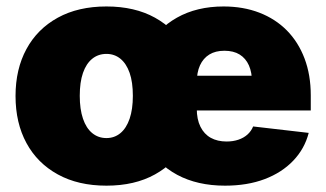

<svg xmlns="http://www.w3.org/2000/svg" viewBox="-20 -567 1013 597"><path d="M311 10.3Q223.1 10.3 159.7 -24.7Q96.2 -59.6 62.3 -122.1Q28.3 -184.6 28.3 -268.6Q28.3 -352.1 62.3 -414.6Q96.2 -477.1 159.7 -512Q223.1 -546.9 311 -546.9Q398.9 -546.9 461.9 -512Q524.9 -477.1 558.8 -414.6Q592.8 -352.1 592.8 -268.6Q592.8 -184.6 558.8 -122.1Q524.9 -59.6 461.9 -24.7Q398.9 10.3 311 10.3ZM311 -137.7Q335.9 -137.7 354.5 -153.1Q373 -168.5 383.1 -198Q393.1 -227.5 393.1 -269Q393.1 -311.5 383.1 -340.3Q373 -369.1 354.5 -384.3Q335.9 -399.4 311 -399.4Q285.6 -399.4 266.8 -384.3Q248 -369.1 238 -340.3Q228 -311.5 228 -269Q228 -227.5 238 -198Q248 -168.5 266.8 -153.1Q285.6 -137.7 311 -137.7ZM679.7 10.3Q593.8 10.3 531 -23.4Q468.3 -57.1 434.1 -119.6Q399.9 -182.1 399.9 -268.6Q399.9 -351.6 434.1 -414.3Q468.3 -477.1 530 -512Q591.8 -546.9 675.3 -546.9Q736.3 -546.9 786.4 -527.6Q836.4 -508.3 872.1 -472.2Q907.7 -436 927 -385Q946.3 -334 946.3 -270.5V-223.6H460V-331.5H855L763.7 -310.1Q763.7 -341.8 753.9 -363.8Q744.1 -385.7 725.1 -397.5Q706.1 -409.2 677.7 -409.2Q649.9 -409.2 630.9 -397.5Q611.8 -385.7 601.8 -363.8Q591.8 -341.8 591.8 -310.1V-230Q591.8 -195.8 603.3 -172.9Q614.7 -149.9 635.5 -138.4Q656.2 -127 684.6 -127Q704.6 -127 721.2 -132.6Q737.8 -138.2 749.5 -148.7Q761.2 -159.2 767.1 -173.8L939.9 -153.8Q927.2 -104.5 891.8 -67.4Q856.4 -30.3 802.7 -10Q749 10.3 679.7 10.3Z"/></svg>

Font: Inter 18pt Black
Style: Regular
Weight: 900
Designer: Rasmus Andersson
Foundry: rsms
Version: Version 4.001;git-66647c0bb